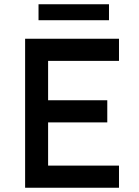

<svg xmlns="http://www.w3.org/2000/svg" viewBox="-20 -882 654 902"><path d="M98 0V-700H539V-596H206V-411H484V-307H206V-104H539V0ZM161 -787V-862H492V-787Z"/></svg>

Font: Readex Pro
Style: Regular
Weight: 400
Designer: Bonnie Shaver-Troup, Thomas Jockin
Foundry: Lexend
Version: Version 1.204; ttfautohint (v1.8.4.7-5d5b)